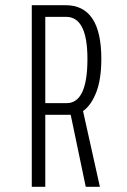

<svg xmlns="http://www.w3.org/2000/svg" viewBox="-20 -720 490 740"><path d="M310.5 0 252.5 -277.5H154.5V0H102.5V-700H232.5Q370.5 -700 370.5 -493.5Q370.5 -414 350.8 -363.8Q331 -313.5 300 -292L365 0ZM154.5 -655V-322.5H237Q317 -322.5 317 -493Q317 -655 235 -655Z"/></svg>

Font: League Mono Condensed UltraLight
Style: Regular
Weight: 200
Width: 1
Designer: Tyler Finck
Foundry: The League of Moveable Type / Tyler Finck
Version: Version 2.210